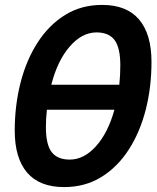

<svg xmlns="http://www.w3.org/2000/svg" viewBox="-20 -746 640 782"><path d="M241 16Q141 16 90.5 -43Q40 -102 40 -214Q40 -316 63.5 -408.5Q87 -501 133 -572.5Q179 -644 245 -685Q311 -726 396 -726Q496 -726 546.5 -666.5Q597 -607 597 -494Q597 -391 573.5 -299Q550 -207 504 -136Q458 -65 392 -24.5Q326 16 241 16ZM373 -614Q314 -614 264 -556.5Q214 -499 189 -401H466Q470 -440 470 -480Q470 -552 446.5 -583Q423 -614 373 -614ZM264 -96Q322 -96 371 -150.5Q420 -205 446 -299H171Q167 -264 167 -228Q167 -157 190.5 -126.5Q214 -96 264 -96Z"/></svg>

Font: Geist Mono SemiBold
Style: Italic
Weight: 600
Italic angle: -12°
Monospace: yes
Designer: Basement.studio, Andrés Briganti, Mateo Zaragoza
Foundry: Basement.studio, Vercel, Andrés Briganti, Guido Ferreyra, Mateo Zaragoza
Version: Version 1.500; ttfautohint (v1.8.4.7-5d5b)